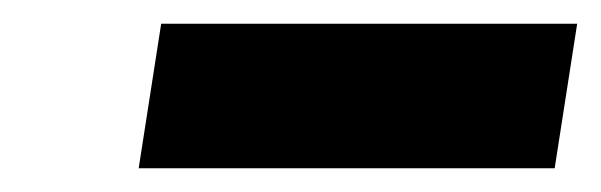

<svg xmlns="http://www.w3.org/2000/svg" viewBox="-20 -672 507 162"><path d="M97 -530H448L467 -652H116Z"/></svg>

Font: Charger Pro
Style: UltraNarObl
Weight: 900
Designer: Jasper
Foundry: Cannot Into Space Fonts
Version: Version 1.09